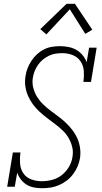

<svg xmlns="http://www.w3.org/2000/svg" viewBox="-20 -987 540 1015"><path d="M203 8Q181 8 159.5 4Q138 0 120.5 -11Q103 -22 90.5 -38Q78 -54 71 -74L58 0H18L48 -181H88Q84 -152 86 -123Q88 -94 103 -71.5Q118 -49 144.5 -39Q171 -29 200 -29Q227 -29 255 -36Q283 -43 306 -61Q329 -79 344 -104Q359 -129 363 -157Q368 -185 361.5 -211Q355 -237 341.5 -259.5Q328 -282 309 -299.5Q290 -317 269.5 -332.5Q249 -348 228.5 -363.5Q208 -379 189 -396.5Q170 -414 154.5 -435Q139 -456 128.5 -479.5Q118 -503 114 -530Q110 -557 115 -585Q118 -607 126 -627Q134 -647 146.5 -666Q159 -685 176 -700.5Q193 -716 213 -726Q233 -736 254.5 -739.5Q276 -743 297 -743Q320 -743 342.5 -738.5Q365 -734 384 -723Q403 -712 417 -695Q431 -678 438 -658L451 -735H491L461 -554H421Q425 -583 423 -611.5Q421 -640 406 -662.5Q391 -685 365 -695.5Q339 -706 310 -706Q293 -706 275 -703.5Q257 -701 240 -693Q223 -685 208 -673Q193 -661 182 -645.5Q171 -630 164 -613Q157 -596 154 -578Q149 -551 155.5 -524.5Q162 -498 175.5 -476Q189 -454 207.5 -436Q226 -418 246.5 -402.5Q267 -387 288 -371.5Q309 -356 327.5 -338.5Q346 -321 362 -300.5Q378 -280 388.5 -256.5Q399 -233 403 -206Q407 -179 403 -151Q399 -128 390 -107Q381 -86 366.5 -66.5Q352 -47 333 -32.5Q314 -18 292 -8.5Q270 1 248 4.5Q226 8 203 8ZM225 -805 193 -833 332 -967H376L468 -830L431 -808L349 -938Z"/></svg>

Font: Iosevka Curly Slab XLtObl
Style: Regular
Weight: 200
Italic angle: -9°
Monospace: yes
Designer: Belleve Invis
Foundry: Belleve Invis
Version: Version 11.1.0; ttfautohint (v1.8.3)